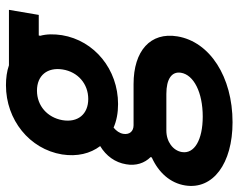

<svg xmlns="http://www.w3.org/2000/svg" viewBox="-102 -492 800 644"><g transform="rotate(-90 298.0 -170.0)"><path d="M102 -362C94 -311 105 -267 130 -234C97 -214 75 -184 69 -147C63 -114 73 -85 93 -65L92 -61C41 -38 6 1 -2 51C-17 144 71 210 210 210C362 210 480 134 498 25C513 -65 450 -122 338 -122H200C179 -122 168 -136 171 -156C173 -169 181 -180 192 -189C215 -179 241 -174 271 -174C387 -174 484 -253 502 -362C506 -389 506 -413 500 -435L501 -440H570L587 -540H401C381 -547 358 -550 334 -550C218 -550 120 -471 102 -362ZM182 -12H305C355 -12 381 6 376 37C369 80 310 110 229 110C151 110 103 82 110 40C115 10 145 -12 182 -12ZM288 -274C237 -274 208 -309 217 -361C226 -411 265 -446 316 -446C367 -446 395 -411 387 -360C379 -309 339 -274 288 -274Z"/></g></svg>

Font: CommitMono
Style: Bold Italic
Weight: 700
Monospace: yes
Designer: Eigil Nikolajsen
Foundry: Eigil Nikolajsen
Version: Version 1.143